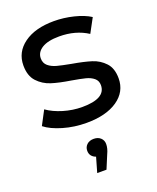

<svg xmlns="http://www.w3.org/2000/svg" viewBox="-147 -622 795 972"><g transform="rotate(-20 250.5 -136.0)"><path d="M118 -11.5C158 0.2 199.7 6 243 6C313.7 6 369.5 -8.2 410.5 -36.5C451.5 -64.8 472 -103 472 -151C472 -187 462.7 -215 444 -235C425.3 -255 402.8 -269.2 376.5 -277.5C350.2 -285.8 315.7 -293.7 273 -301C241 -307 216.2 -312.3 198.5 -317C180.8 -321.7 166 -329 154 -339C142 -349 136 -362.7 136 -380C136 -402 146.7 -419.7 168 -433C189.3 -446.3 220.3 -453 261 -453C319.7 -453 370.7 -439 414 -411L455 -487C432.3 -501.7 403.3 -513.3 368 -522C332.7 -530.7 297.3 -535 262 -535C194.7 -535 141 -520.5 101 -491.5C61 -462.5 41 -424 41 -376C41 -338.7 50.7 -309.7 70 -289C89.3 -268.3 112.5 -253.7 139.5 -245C166.5 -236.3 201.3 -228.7 244 -222C275.3 -216.7 299.5 -211.8 316.5 -207.5C333.5 -203.2 347.7 -196.3 359 -187C370.3 -177.7 376 -165 376 -149C376 -101 334 -77 250 -77C216 -77 182.3 -82 149 -92C115.7 -102 87.3 -115.3 64 -132L24 -56C46.7 -38 78 -23.2 118 -11.5ZM285 107C275.7 98.3 263.3 94 248 94C232.7 94 220.3 98.3 211 107C201.7 115.7 197 126.7 197 140C197 150.7 199.8 159.7 205.5 167C211.2 174.3 219 179.7 229 183L206 263H256L286 191C294.7 173 299 156 299 140C299 126.7 294.3 115.7 285 107Z"/></g></svg>

Font: ICO Headline
Style: Regular
Weight: 500
Designer: Julieta Ulanovsky
Foundry: Julieta Ulanovsky
Version: Version 7.200